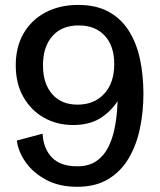

<svg xmlns="http://www.w3.org/2000/svg" viewBox="-20 -735 640 768"><path d="M289.1 12.2Q216.3 12.2 164.3 -15.9Q112.3 -43.9 82.5 -86.4Q52.7 -128.9 47.4 -172.9L150.4 -200.2Q153.3 -141.1 187.3 -105.5Q221.2 -69.8 289.1 -69.8Q335 -69.8 364.7 -90.1Q394.5 -110.4 411.9 -144Q429.2 -177.7 437.5 -217.5Q445.8 -257.3 448.5 -296.6Q451.2 -335.9 451.2 -367.7L465.3 -357.9Q442.9 -308.1 395 -271.5Q347.2 -234.9 272.5 -234.9Q208.5 -234.9 156.5 -263.9Q104.5 -293 73.7 -346.7Q43 -400.4 43 -474.1Q43 -547.9 74.7 -602.1Q106.4 -656.2 162.8 -685.8Q219.2 -715.3 293 -715.3Q364.7 -715.3 414.6 -688Q464.4 -660.6 495.1 -612.1Q525.9 -563.5 539.8 -499Q553.7 -434.6 553.7 -359.9Q553.7 -288.1 539.8 -221.4Q525.9 -154.8 494.9 -102.1Q463.9 -49.3 413.1 -18.6Q362.3 12.2 289.1 12.2ZM290 -316.4Q356.9 -316.4 397 -360.1Q437 -403.8 437 -479Q437 -550.8 399.2 -592Q361.3 -633.3 294.9 -633.3Q227.1 -633.3 189.5 -590.6Q151.9 -547.9 151.9 -473.6Q151.9 -400.9 188.7 -358.6Q225.6 -316.4 290 -316.4Z"/></svg>

Font: Schibsted Grotesk Medium
Style: Regular
Weight: 500
Designer: Bakken & Baeck AS, Henrik Kongsvoll
Foundry: Schibsted ASA
Version: Version 1.100;gftools[0.9.25]